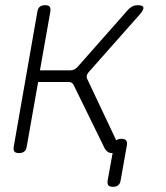

<svg xmlns="http://www.w3.org/2000/svg" viewBox="-20 -580 640 740"><path d="M415 140Q402 140 397.5 134Q393 128 395 115L414 10H412Q402 10 395.5 5.5Q389 1 384 -7L264 -252Q261 -258 256.5 -261Q252 -264 244 -264H127L83 -15Q81 -2 73.5 4Q66 10 53 10Q40 10 35.5 4Q31 -2 33 -15L124 -535Q126 -548 133.5 -554Q141 -560 154 -560Q167 -560 171.5 -554Q176 -548 174 -535L134 -309H251Q259 -309 265.5 -312Q272 -315 278 -321L475 -544Q483 -552 491.5 -556Q500 -560 510 -560Q530 -560 532.5 -552Q535 -544 521 -527L321 -301Q316 -295 314.5 -288.5Q313 -282 316 -276L428 -39Q435 -45 448 -45Q461 -45 466 -39Q471 -33 469 -20L445 115Q443 128 435.5 134Q428 140 415 140Z"/></svg>

Font: Maple Mono Thin
Style: Italic
Weight: 250
Italic angle: -10°
Monospace: yes
Designer: subframe7536
Version: Version 7.000